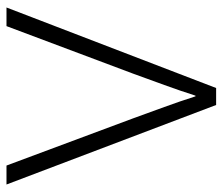

<svg xmlns="http://www.w3.org/2000/svg" viewBox="-66 -604 670 577"><g transform="rotate(-90 268.5 -315.0)"><path d="M60 -630 202 -249Q219 -202 236 -155.5Q253 -109 268 -62H270Q285 -109 302 -155.5Q319 -202 336 -249L479 -630H535L293 0H242L3 -630Z"/></g></svg>

Font: Mukta Mahee ExtraLight
Style: Regular
Weight: 275
Designer: Shuchita Grover, Noopur Datye, Girish Dalvi, Yashodeep Gholap
Foundry: Ek Type
Version: Version 2.538;PS 1.000;hotconv 16.6.51;makeotf.lib2.5.65220;